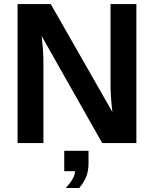

<svg xmlns="http://www.w3.org/2000/svg" viewBox="-20 -708 762 950"><path d="M654.8 0H485.8L186 -529.8Q194.8 -453.6 194.8 -405.8V0H66.9V-688H231L536.1 -153.8Q526.9 -231 526.9 -288.1V-688H654.8ZM418 38.1V100.1Q418 135.7 407.5 164.1Q397 192.4 372.1 222.2H305.2Q351.1 172.9 351.1 139.2H297.9V38.1Z"/></svg>

Font: Libra Sans Modern
Style: Bold
Weight: 700
Foundry: Stefan Peev, Context Ltd
Version: Version 1.000